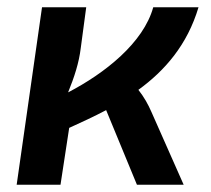

<svg xmlns="http://www.w3.org/2000/svg" viewBox="-20 -510 583 530"><path d="M362 -262C435 -315 497 -386 528 -490H403C376 -392 270 -308 168 -255C185 -297 198 -336 203 -378L218 -490H96L26 0H147L171 -157C204 -172 239 -188 273 -206L358 0H487L398 -201C389 -222 377 -243 362 -262Z"/></svg>

Font: Exo 2 Semi Bold
Style: Italic
Weight: 600
Italic angle: -8°
Designer: Natanael Gama
Version: Version 1.001;PS 001.001;hotconv 1.0.88;makeotf.lib2.5.64775